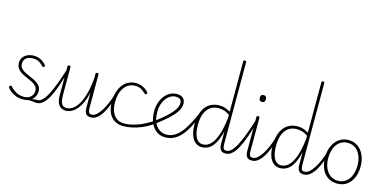

<svg xmlns="http://www.w3.org/2000/svg" viewBox="-96 -1694 4624 2292"><g transform="rotate(15 2216.5 -548.0)"><path d="M314 -1Q344 -10 364 -13.5Q384 -17 398.5 -17.5Q413 -18 426 -18Q435 -18 440 -12.5Q445 -7 445 -0.5Q445 6 440 11.5Q435 17 426 17Q405 17 385 14Q365 11 342.5 10Q320 9 289 16ZM259 19Q207 19 168 4Q129 -11 103.5 -32Q78 -53 65 -69Q58 -77 58 -83Q58 -89 66 -96Q74 -103 80 -103Q86 -103 91 -95Q117 -64 159.5 -39Q202 -14 259 -14Q296 -14 322 -28Q348 -42 361.5 -65.5Q375 -89 375 -118Q375 -152 355 -174Q335 -196 303.5 -212Q272 -228 236.5 -243Q201 -258 169.5 -276.5Q138 -295 118 -323Q98 -351 98 -393Q98 -429 117 -457.5Q136 -486 171 -502.5Q206 -519 253 -519Q290 -519 319 -507.5Q348 -496 369.5 -478.5Q391 -461 404 -444Q409 -438 408 -432Q407 -426 400 -421Q395 -417 388.5 -417.5Q382 -418 376 -425Q348 -455 319 -470Q290 -485 251 -485Q194 -485 164.5 -459.5Q135 -434 135 -391Q135 -357 155 -334Q175 -311 207 -295Q239 -279 274.5 -264Q310 -249 342 -231Q374 -213 394 -187Q414 -161 414 -121Q414 -88 397 -55.5Q380 -23 346 -2Q312 19 259 19Z M427 17Q418 17 413 11.5Q408 6 408 -0.5Q408 -7 413 -12.5Q418 -18 427 -18Q456 -18 485.5 -45.5Q515 -73 545 -129Q575 -185 607.5 -270.5Q640 -356 676 -471Q678 -479 684 -480.5Q690 -482 695 -478Q700 -474 697 -464Q668 -353 637.5 -264Q607 -175 574.5 -112.5Q542 -50 505.5 -16.5Q469 17 427 17Z M786 17Q754 17 727.5 2.5Q701 -12 685 -47.5Q669 -83 669 -145V-500Q669 -508 673.5 -511.5Q678 -515 687 -515Q697 -515 701.5 -511.5Q706 -508 706 -500V-155Q706 -108 714 -77Q722 -46 739.5 -31Q757 -16 787 -16Q818 -16 852.5 -35.5Q887 -55 919.5 -102.5Q952 -150 977.5 -233Q1003 -316 1015 -443V-501Q1015 -510 1019.5 -513Q1024 -516 1034 -516Q1043 -516 1047.5 -513Q1052 -510 1052 -501V-83Q1052 -52 1061.5 -35Q1071 -18 1099 -18Q1106 -18 1109.5 -12.5Q1113 -7 1113 -0.5Q1113 6 1109.5 11.5Q1106 17 1099 17Q1078 17 1062 12Q1046 7 1035.5 -5Q1025 -17 1020 -35.5Q1015 -54 1015 -81V-272Q998 -189 970.5 -133Q943 -77 911 -44Q879 -11 846.5 3Q814 17 786 17Z M1097 17Q1088 17 1083 11.5Q1078 6 1078 -0.5Q1078 -7 1083 -12.5Q1088 -18 1097 -18Q1126 -18 1154.5 -42.5Q1183 -67 1209 -108Q1235 -149 1257 -199Q1279 -249 1295 -301Q1298 -308 1303.5 -309Q1309 -310 1313.5 -306.5Q1318 -303 1316 -294Q1306 -247 1286 -193Q1266 -139 1237.5 -91Q1209 -43 1173.5 -13Q1138 17 1097 17Z M1495 17Q1399 17 1344.5 -47.5Q1290 -112 1290 -233Q1290 -294 1305 -346Q1320 -398 1349 -437Q1378 -476 1419.5 -497.5Q1461 -519 1513 -519Q1560 -519 1601 -499Q1642 -479 1670 -446Q1672 -442 1672.5 -437Q1673 -432 1665 -424Q1658 -417 1652 -418.5Q1646 -420 1642 -424Q1612 -454 1583.5 -469.5Q1555 -485 1510 -485Q1471 -485 1437.5 -468Q1404 -451 1379.5 -418.5Q1355 -386 1341.5 -340Q1328 -294 1328 -236Q1328 -171 1346.5 -121.5Q1365 -72 1403 -44Q1441 -16 1500 -16Q1509 -16 1513 -11Q1517 -6 1516 0.5Q1515 7 1509.5 12Q1504 17 1495 17Z M1495 17Q1486 17 1481.5 12Q1477 7 1477.5 0.5Q1478 -6 1483.5 -11Q1489 -16 1500 -16Q1539 -16 1589.5 -26.5Q1640 -37 1701 -63Q1762 -89 1831 -133Q1837 -137 1842.5 -134.5Q1848 -132 1852 -126Q1856 -120 1856 -114Q1856 -108 1851 -105Q1781 -57 1717 -30.5Q1653 -4 1597 6.5Q1541 17 1495 17Z M1847 -143Q1916 -196 1962 -237.5Q2008 -279 2035 -312Q2062 -345 2073.5 -372Q2085 -399 2085 -423Q2085 -455 2066 -470Q2047 -485 2013 -485Q1982 -485 1952 -469Q1922 -453 1898 -422.5Q1874 -392 1860 -349.5Q1846 -307 1846 -254Q1846 -188 1861.5 -142.5Q1877 -97 1902.5 -70Q1928 -43 1958 -30.5Q1988 -18 2016 -18Q2024 -18 2028 -12.5Q2032 -7 2032 -0.5Q2032 6 2028 11.5Q2024 17 2016 17Q1952 17 1905 -16.5Q1858 -50 1832.5 -111Q1807 -172 1807 -254Q1807 -303 1821.5 -350.5Q1836 -398 1863.5 -436Q1891 -474 1930 -496.5Q1969 -519 2018 -519Q2060 -519 2082.5 -504.5Q2105 -490 2114 -468.5Q2123 -447 2123 -425Q2123 -397 2110.5 -365.5Q2098 -334 2068.5 -297.5Q2039 -261 1990 -216.5Q1941 -172 1868 -118Z M2016 17Q2008 17 2004 11.5Q2000 6 2000 -0.5Q2000 -7 2004 -12.5Q2008 -18 2016 -18Q2078 -18 2130 -53.5Q2182 -89 2229.5 -160.5Q2277 -232 2324 -339Q2327 -345 2334 -346.5Q2341 -348 2346 -343Q2351 -338 2348 -326Q2306 -220 2257.5 -143Q2209 -66 2150 -24.5Q2091 17 2016 17Z M2466 17Q2418 17 2384 -11.5Q2350 -40 2331.5 -93.5Q2313 -147 2313 -223Q2313 -275 2322 -320.5Q2331 -366 2349.5 -402.5Q2368 -439 2396 -465Q2424 -491 2461.5 -505Q2499 -519 2546 -519Q2581 -519 2613 -509Q2645 -499 2680 -478V-1100Q2680 -1108 2684.5 -1111.5Q2689 -1115 2699 -1115Q2708 -1115 2712 -1111.5Q2716 -1108 2716 -1100V-89Q2716 -58 2723 -38Q2730 -18 2758 -18Q2765 -18 2768.5 -12.5Q2772 -7 2772 -0.5Q2772 6 2768.5 11.5Q2765 17 2758 17Q2739 17 2724.5 12Q2710 7 2700 -5Q2690 -17 2685 -35.5Q2680 -54 2680 -81V-238Q2658 -146 2626.5 -89.5Q2595 -33 2555 -8Q2515 17 2466 17ZM2471 -18Q2518 -18 2560 -56Q2602 -94 2633.5 -179Q2665 -264 2680 -404V-440Q2640 -467 2605.5 -476Q2571 -485 2543 -485Q2507 -485 2477 -474Q2447 -463 2424 -441.5Q2401 -420 2385 -388.5Q2369 -357 2361 -316Q2353 -275 2353 -224Q2353 -170 2364.5 -123Q2376 -76 2402 -47Q2428 -18 2471 -18Z M2762 17Q2753 17 2748 11.5Q2743 6 2743 -0.5Q2743 -7 2748 -12.5Q2753 -18 2762 -18Q2791 -18 2820.5 -45.5Q2850 -73 2880 -129Q2910 -185 2942.5 -270.5Q2975 -356 3011 -471Q3013 -479 3019 -480.5Q3025 -482 3030 -478Q3035 -474 3032 -464Q3003 -353 2972.5 -264Q2942 -175 2909.5 -112.5Q2877 -50 2840.5 -16.5Q2804 17 2762 17Z M3084 17Q3064 17 3049 12Q3034 7 3024 -5Q3014 -17 3009 -35.5Q3004 -54 3004 -81V-500Q3004 -508 3009 -511.5Q3014 -515 3022 -515Q3032 -515 3036.5 -511.5Q3041 -508 3041 -500V-83Q3041 -52 3050 -35Q3059 -18 3084 -18Q3092 -18 3095 -12.5Q3098 -7 3098 -0.5Q3098 6 3094.5 11.5Q3091 17 3084 17ZM3021 -690Q3002 -690 2993 -701Q2984 -712 2984 -733Q2984 -754 2993 -764.5Q3002 -775 3021 -775Q3040 -775 3049.5 -764.5Q3059 -754 3059 -733Q3059 -711 3049.5 -700.5Q3040 -690 3021 -690Z M3087 17Q3078 17 3073 11.5Q3068 6 3068 -0.5Q3068 -7 3073 -12.5Q3078 -18 3087 -18Q3116 -18 3144.5 -42.5Q3173 -67 3199 -108Q3225 -149 3247 -199Q3269 -249 3285 -301Q3288 -308 3293.5 -309Q3299 -310 3303.5 -306.5Q3308 -303 3306 -294Q3296 -247 3276 -193Q3256 -139 3227.5 -91Q3199 -43 3163.5 -13Q3128 17 3087 17Z M3432 17Q3384 17 3350 -11.5Q3316 -40 3297.5 -93.5Q3279 -147 3279 -223Q3279 -275 3288 -320.5Q3297 -366 3315.5 -402.5Q3334 -439 3362 -465Q3390 -491 3427.5 -505Q3465 -519 3512 -519Q3547 -519 3579 -509Q3611 -499 3646 -478V-1100Q3646 -1108 3650.5 -1111.5Q3655 -1115 3665 -1115Q3674 -1115 3678 -1111.5Q3682 -1108 3682 -1100V-89Q3682 -58 3689 -38Q3696 -18 3724 -18Q3731 -18 3734.5 -12.5Q3738 -7 3738 -0.5Q3738 6 3734.5 11.5Q3731 17 3724 17Q3705 17 3690.5 12Q3676 7 3666 -5Q3656 -17 3651 -35.5Q3646 -54 3646 -81V-238Q3624 -146 3592.5 -89.5Q3561 -33 3521 -8Q3481 17 3432 17ZM3437 -18Q3484 -18 3526 -56Q3568 -94 3599.5 -179Q3631 -264 3646 -404V-440Q3606 -467 3571.5 -476Q3537 -485 3509 -485Q3473 -485 3443 -474Q3413 -463 3390 -441.5Q3367 -420 3351 -388.5Q3335 -357 3327 -316Q3319 -275 3319 -224Q3319 -170 3330.5 -123Q3342 -76 3368 -47Q3394 -18 3437 -18Z M3728 17Q3719 17 3714 11.5Q3709 6 3709 -0.5Q3709 -7 3714 -12.5Q3719 -18 3728 -18Q3757 -18 3785.5 -42.5Q3814 -67 3840 -108Q3866 -149 3888 -199Q3910 -249 3926 -301Q3929 -308 3934.5 -309Q3940 -310 3944.5 -306.5Q3949 -303 3947 -294Q3937 -247 3917 -193Q3897 -139 3868.5 -91Q3840 -43 3804.5 -13Q3769 17 3728 17Z M4140 19Q4071 19 4021.5 -15Q3972 -49 3946 -109.5Q3920 -170 3920 -250Q3920 -310 3936.5 -359.5Q3953 -409 3982.5 -444.5Q4012 -480 4052 -499.5Q4092 -519 4140 -519Q4205 -519 4254.5 -485Q4304 -451 4331.5 -390.5Q4359 -330 4359 -250Q4359 -202 4349 -160.5Q4339 -119 4320.5 -86Q4302 -53 4275.5 -29.5Q4249 -6 4215 6.5Q4181 19 4140 19ZM4140 -16Q4182 -16 4215 -33Q4248 -50 4271.5 -81.5Q4295 -113 4307.5 -156Q4320 -199 4320 -250Q4320 -319 4298 -372Q4276 -425 4236 -454.5Q4196 -484 4140 -484Q4098 -484 4064.5 -467Q4031 -450 4007.5 -419Q3984 -388 3971.5 -345Q3959 -302 3959 -250Q3959 -182 3981 -129Q4003 -76 4043.5 -46Q4084 -16 4140 -16Z"/></g></svg>

Font: Playwrite FR Moderne Thin
Style: Regular
Weight: 250
Version: Version 1.002